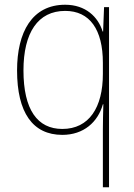

<svg xmlns="http://www.w3.org/2000/svg" viewBox="-20 -558 564 810"><path d="M414 -13V232H440V-528H419L415 -425H413C394 -487 341 -538 255 -538C115 -538 52 -422 52 -261C52 -83 118 11 243 11C333 11 393 -43 414 -118H416C415 -86 414 -39 414 -13ZM243 -14C138 -14 79 -95 79 -261C79 -420 140 -512 255 -512C359 -512 414 -433 414 -293V-246C414 -105 356 -14 243 -14Z"/></svg>

Font: Noto Sans Sinhala UI SemiCondensed Thin
Style: Regular
Weight: 100
Width: 4
Designer: Jelle Bosma - Monotype Design Team
Foundry: Monotype Imaging Inc.
Version: Version 2.006